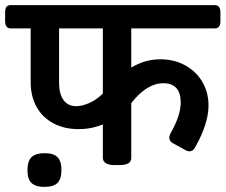

<svg xmlns="http://www.w3.org/2000/svg" viewBox="-51 -650 888 756"><path d="M0 0ZM816.9 -602.5V-565.9Q816.9 -552.7 811.3 -545.4Q805.7 -538.1 794.9 -538.1H465.8V-383.8Q519.5 -416.5 580.6 -416.5Q634.3 -416.5 677.5 -393.1Q720.7 -369.6 745.4 -328.1Q770 -286.6 770 -234.9Q770 -163.1 717.3 -69.8Q709 -54.2 695.8 -54.2Q687 -54.2 679.2 -59.1L629.9 -85.9Q615.7 -94.2 615.7 -107.4Q615.7 -116.7 620.6 -125Q642.1 -163.6 651.4 -192.9Q660.6 -222.2 660.6 -246.6Q660.6 -284.7 643.1 -303.5Q625.5 -322.3 592.3 -322.3Q526.9 -322.3 465.8 -244.1V-28.3Q465.8 0 420.9 0H399.4Q377.4 0 365.7 -7.6Q354 -15.1 354 -28.3V-160.2Q309.1 -141.6 258.3 -141.6Q201.7 -141.6 158.9 -164.6Q116.2 -187.5 93 -229.2Q69.8 -271 69.8 -325.7V-538.1H-8.8Q-19.5 -538.1 -25.1 -545.4Q-30.8 -552.7 -30.8 -565.9V-602.5Q-30.8 -629.9 -8.8 -629.9H794.9Q805.7 -629.9 811.3 -622.8Q816.9 -615.7 816.9 -602.5ZM354 -538.1H181.6V-323.2Q181.6 -280.8 199 -256.3Q216.3 -231.9 249 -231.9Q272.5 -231.9 301 -244.6Q329.6 -257.3 354 -281.7ZM57.1 21Q57.1 -16.6 73.7 -31.7Q90.3 -46.9 125 -46.9Q159.7 -46.9 175.3 -31.2Q190.9 -15.6 190.9 19Q190.9 54.7 175.3 70.3Q159.7 85.9 123 85.9Q88.9 85.9 73 70.3Q57.1 54.7 57.1 21Z"/></svg>

Font: Jaldi
Style: Bold
Weight: 400
Designer: Pablo Cosgaya and Nicolas Silva
Foundry: Omnibus-Type
Version: Version 1.007